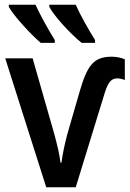

<svg xmlns="http://www.w3.org/2000/svg" viewBox="-20 -786 544 806"><path d="M298 -766H187V-757C207 -719 277 -642 323 -606H379V-618C351 -662 315 -727 298 -766ZM129 -766H17V-757C38 -719 109 -642 151 -606H210V-618C181 -664 150 -721 129 -766ZM448 -548C372 -547 346 -512 313 -397L263 -224C251 -180 242 -135 238 -103H234C230 -137 220 -179 208 -223L117 -541H2L174 0H298L416 -384C431 -435 443 -456 471 -457C481 -457 493 -455 504 -450V-537C488 -544 469 -548 448 -548Z"/></svg>

Font: Noto Sans UI SemiCondensed Medium
Style: Regular
Weight: 500
Width: 4
Designer: Monotype Design Team
Foundry: Monotype Imaging Inc.
Version: Version 1.901